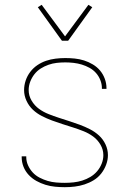

<svg xmlns="http://www.w3.org/2000/svg" viewBox="-20 -769 540 797"><path d="M249 8Q229 8 208.5 6Q188 4 168.5 -2Q149 -8 131 -18Q113 -28 99 -43Q85 -58 77.5 -77Q70 -96 70 -117V-120H89V-117Q89 -99 96.5 -82.5Q104 -66 116 -53Q128 -40 144.5 -31.5Q161 -23 178 -18Q195 -13 213 -11.5Q231 -10 249 -10Q267 -10 285.5 -12Q304 -14 321.5 -19.5Q339 -25 355 -34.5Q371 -44 383 -58Q395 -72 402 -89.5Q409 -107 409 -125Q409 -148 397 -168.5Q385 -189 366.5 -202.5Q348 -216 326.5 -224.5Q305 -233 283 -240Q261 -247 239 -254Q217 -261 195.5 -269Q174 -277 153.5 -287.5Q133 -298 116.5 -313.5Q100 -329 90 -350.5Q80 -372 80 -395Q80 -415 86.5 -434.5Q93 -454 105.5 -470.5Q118 -487 135 -498.5Q152 -510 171 -516.5Q190 -523 210.5 -525.5Q231 -528 251 -528Q271 -528 290.5 -526Q310 -524 329 -518Q348 -512 365.5 -501.5Q383 -491 395.5 -476Q408 -461 415 -442Q422 -423 422 -403V-400H403V-403Q403 -420 396.5 -436.5Q390 -453 378.5 -466Q367 -479 351.5 -487.5Q336 -496 319.5 -501Q303 -506 285.5 -508Q268 -510 251 -510Q233 -510 215.5 -508Q198 -506 181 -500Q164 -494 149 -484.5Q134 -475 123 -461Q112 -447 105.5 -430Q99 -413 99 -395Q99 -372 111 -351.5Q123 -331 141.5 -317.5Q160 -304 181.5 -295.5Q203 -287 224.5 -280Q246 -273 268 -266Q290 -259 311.5 -251Q333 -243 353.5 -232.5Q374 -222 391 -206.5Q408 -191 418 -169.5Q428 -148 428 -125Q428 -105 420.5 -85Q413 -65 400 -48.5Q387 -32 369 -21Q351 -10 331 -3.5Q311 3 290.5 5.5Q270 8 249 8ZM237 -600 137 -739 153 -749 250 -618 347 -749 363 -739 263 -600Z"/></svg>

Font: Iosevka Thin
Style: Regular
Weight: 100
Monospace: yes
Designer: Belleve Invis
Foundry: Belleve Invis
Version: Version 32.5.0; ttfautohint (v1.8.4)